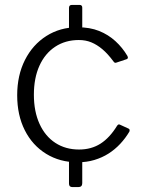

<svg xmlns="http://www.w3.org/2000/svg" viewBox="-20 -762 598 782"><path d="M315 -16Q315 0 299 0H275Q261 0 261 -14V-121Q261 -133 273 -133H304Q315 -133 315 -122V-16ZM315 -624Q315 -609 299 -609H275Q261 -609 261 -623V-730Q261 -742 273 -742H304Q315 -742 315 -731V-624ZM296 -651Q346 -651 383.5 -636Q421 -621 450 -594.5Q479 -568 499 -534Q504 -524 496 -521L454 -507Q447 -504 442 -512Q419 -543 397 -561.5Q375 -580 352 -589.5Q329 -599 301 -599Q246 -599 204.5 -571.5Q163 -544 140.5 -494Q118 -444 118 -376Q118 -308 141 -257.5Q164 -207 205.5 -180Q247 -153 302 -153Q352 -153 389.5 -177Q427 -201 457 -250Q460 -254 462.5 -255Q465 -256 469 -254L504 -238Q510 -235 507 -226Q491 -199 469.5 -176Q448 -153 422 -136.5Q396 -120 364.5 -110.5Q333 -101 296 -101Q224 -101 168 -135.5Q112 -170 81 -231.5Q50 -293 50 -374Q50 -455 81.5 -517.5Q113 -580 169 -615.5Q225 -651 296 -651Z"/></svg>

Font: Libre Franklin Light
Style: Regular
Weight: 300
Designer: Pablo Impallari, Rodrigo Fuenzalida, Nhung Nguyen
Foundry: Impallari Type
Version: Version 3.000